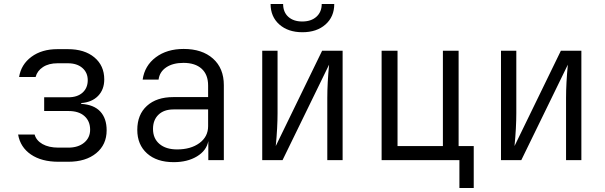

<svg xmlns="http://www.w3.org/2000/svg" viewBox="-20 -805 3040 965"><path d="M274 8Q189 8 135.5 -28.5Q82 -65 71 -129H154Q162 -99 193.5 -81Q225 -63 274 -63H323Q373 -63 403 -88Q433 -113 433 -153Q433 -196 404.5 -221.5Q376 -247 325 -247H202V-316H323Q369 -316 395 -339.5Q421 -363 421 -402Q421 -440 394 -463.5Q367 -487 321 -487H269Q225 -487 196 -468Q167 -449 159 -418H76Q86 -481 138 -519.5Q190 -558 269 -558H321Q405 -558 454.5 -516.5Q504 -475 504 -406Q504 -355 473 -323Q442 -291 388 -287V-283Q452 -279 484 -244.5Q516 -210 516 -150Q516 -78 463.5 -35Q411 8 323 8Z M1105 -377V0H1027V-96Q1018 -48 970 -19Q922 10 853 10Q768 10 719 -34Q670 -78 670 -152Q670 -229 718.5 -273Q767 -317 851 -317H1026V-375Q1026 -430 993.5 -459.5Q961 -489 902 -489Q849 -489 815.5 -466.5Q782 -444 777 -405H697Q707 -475 763 -517Q819 -559 903 -559Q996 -559 1050.5 -510.5Q1105 -462 1105 -377ZM1026 -171V-255H852Q804 -255 776.5 -228.5Q749 -202 749 -157Q749 -109 781.5 -81.5Q814 -54 870 -54Q939 -54 982.5 -86Q1026 -118 1026 -171Z M1298 0V-550H1375V-237Q1375 -163 1366 -71L1599 -550H1702V0H1625V-313Q1625 -387 1634 -480L1400 0ZM1340 -785H1403Q1403 -744 1429 -720.5Q1455 -697 1499 -697Q1544 -697 1570.5 -721Q1597 -745 1597 -785H1660Q1660 -721 1616 -682Q1572 -643 1500 -643Q1428 -643 1384 -682Q1340 -721 1340 -785Z M2361 140H2289V0H1898V-550H1978V-71H2206V-550H2285V-71H2361Z M2498 0V-550H2575V-237Q2575 -163 2566 -71L2799 -550H2902V0H2825V-313Q2825 -387 2834 -480L2600 0Z"/></svg>

Font: JetBrains Mono Semi Light
Style: Regular
Weight: 350
Monospace: yes
Designer: Philipp Nurullin, Konstantin Bulenkov
Foundry: JetBrains
Version: 2.002